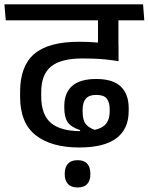

<svg xmlns="http://www.w3.org/2000/svg" viewBox="-37 -654 673 869"><path d="M356.5 -562H592L586 -634.5H350.5ZM498.5 -587.5H407.5V-476L498.5 -475.5ZM-11 -562H616L610.5 -634.5H-17ZM406.5 -588.5V-409L499 -377V-588.5ZM54 -238.5V-216Q54 -97.5 124.5 -42Q195 13.5 321.5 13.5Q434.5 13.5 490 -28.5Q545.5 -70.5 545.5 -151.5V-163.5Q545.5 -228.5 509.5 -262.5Q473.5 -296.5 399 -296.5Q325 -296.5 289.5 -265Q254 -233.5 254 -174V-167Q254 -124 269 -101.5Q284 -79 325.5 -65V-55L395.5 -64.5Q364.5 -75.5 350.8 -93Q337 -110.5 337 -149.5V-157.5Q337 -190.5 351.5 -207.5Q366 -224.5 398.5 -224.5Q433 -224.5 446.2 -207.8Q459.5 -191 459.5 -159V-150.5Q459.5 -101.5 428.8 -81Q398 -60.5 328 -60.5Q237 -60.5 193.2 -97.8Q149.5 -135 149.5 -219V-236Q149.5 -317 194.2 -353.2Q239 -389.5 338 -389.5Q363.5 -389.5 389 -388.5Q414.5 -387.5 441.8 -384.8Q469 -382 499.5 -377V-449Q451 -457 409.5 -461Q368 -465 321 -465Q182.5 -465 118.2 -410Q54 -355 54 -238.5ZM314 194.5Q343.5 194.5 357.8 178.8Q372 163 372 135Q372 134.5 372 133Q372 131.5 372 131Q372 103 357.8 87Q343.5 71 314 71Q285 71 270.5 87Q256 103 256 131Q256 131.5 256 133Q256 134.5 256 135Q256 162.5 270.5 178.5Q285 194.5 314 194.5Z"/></svg>

Font: Anek Devanagari Medium
Style: Regular
Weight: 500
Designer: Kailash Malviya (Devanagari) & Yesha Goshar (Latin)
Foundry: Ek Type
Version: Version 1.003